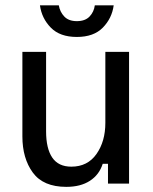

<svg xmlns="http://www.w3.org/2000/svg" viewBox="-20 -697 582 729"><path d="M231.7 12.5Q144.2 12.5 104.6 -41.7Q65 -95.8 65 -179.2V-500H155V-198.3Q155 -133.3 178.3 -98.8Q201.7 -64.2 250.8 -64.2Q312.5 -64.2 346.2 -112.1Q380 -160 380 -230.8V-500H470V0H390V-75H370Q356.7 -33.3 321.2 -10.4Q285.8 12.5 231.7 12.5ZM271.7 -556.7Q207.5 -556.7 172.9 -592.1Q138.3 -627.5 131.7 -676.7H203.3Q207.5 -651.7 224.2 -634.2Q240.8 -616.7 271.7 -616.7Q303.3 -616.7 320 -634.2Q336.7 -651.7 340 -676.7H411.7Q405 -627.5 370.4 -592.1Q335.8 -556.7 271.7 -556.7Z"/></svg>

Font: Familjen Grotesk GF
Style: Regular
Weight: 400
Designer: Anders Wikstroem, Jonas Baeckman, Matilda Gysing, Kristian Moeller
Foundry: Familjen STHLM AB
Version: Version 2.000; Beta; Release 4; Build 6